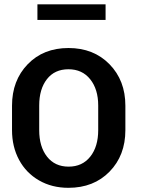

<svg xmlns="http://www.w3.org/2000/svg" viewBox="-20 -874 662 904"><path d="M442.4 -261.2V-377.4Q442.4 -453.6 404.8 -500.7Q367.2 -547.9 302.2 -547.9Q237.3 -547.9 200.9 -501.2Q164.6 -454.6 164.6 -377.4V-261.2Q164.6 -183.6 201.4 -136.5Q238.3 -89.4 303 -89.4Q367.7 -89.4 405 -136.5Q442.4 -183.6 442.4 -261.2ZM570.3 -376.5V-261.2Q570.3 -142.1 495.8 -65.9Q421.4 10.3 302.2 10.3Q224.1 10.3 163.6 -24.7Q103 -59.6 69.8 -121.3Q36.6 -183.1 36.6 -261.2V-376.5Q36.6 -495.1 110.4 -571.5Q184.1 -647.9 302.5 -647.9Q420.9 -647.9 495.6 -571.5Q570.3 -495.1 570.3 -376.5ZM477.1 -853.5V-780.3H156.2V-853.5Z"/></svg>

Font: Yantramanav
Style: Bold
Weight: 700
Version: Version 1.001;PS 1.0;hotconv 1.0.72;makeotf.lib2.5.5900; ttf